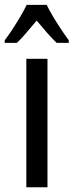

<svg xmlns="http://www.w3.org/2000/svg" viewBox="-47 -786 309 806"><path d="M152.3 0H63.5V-539.1H152.3ZM148.9 -765.6Q159.7 -743.7 175.3 -717.3Q190.9 -690.9 208.3 -664.8Q225.6 -638.7 241.7 -616.7V-606H190.9Q170.9 -625 150.1 -648.9Q129.4 -672.9 106.9 -699.7Q85 -673.3 63.2 -647.9Q41.5 -622.6 23.9 -606H-27.3V-616.7Q-10.3 -639.2 7.1 -665.8Q24.4 -692.4 39.8 -718.8Q55.2 -745.1 64.9 -765.6Z"/></svg>

Font: Open Sans Condensed Medium
Style: Regular
Weight: 500
Width: 3
Designer: Monotype Design Team
Foundry: Monotype Imaging Inc.
Version: Version 3.000